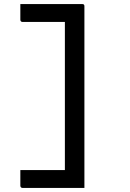

<svg xmlns="http://www.w3.org/2000/svg" viewBox="-20 -776 640 944"><path d="M80 -756H384Q387 -756 389 -755.5Q391 -755 392.5 -753.5Q394 -752 394.5 -750Q395 -748 395 -745Q395 -646 395 -545.5Q395 -445 395 -345.5Q395 -246 395 -146Q395 -46 395 54Q395 77 395 101Q395 125 395 148Q385 148 375 148Q365 148 355 148H91Q86 148 83 145Q80 142 80 137Q80 118 80 99.5Q80 81 80 60H299Q299 -30 299 -121.5Q299 -213 299 -304Q299 -395 299 -486Q299 -577 299 -668H91Q86 -668 83 -671Q80 -674 80 -679Q80 -698 80 -717Q80 -736 80 -756Z"/></svg>

Font: Rec Mono Linear
Style: Regular
Weight: 400
Monospace: yes
Version: Version 1.085; ttfautohint (v1.8.4.7-5d5b)